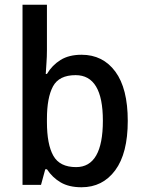

<svg xmlns="http://www.w3.org/2000/svg" viewBox="-20 -780 606 810"><path d="M178 -568Q178 -541 176 -514.5Q174 -488 173 -468H178Q200 -505 235.5 -527Q271 -549 324 -549Q414 -549 466.5 -478Q519 -407 519 -270Q519 -133 466 -61.5Q413 10 324 10Q271 10 236 -10.5Q201 -31 178 -66H171L153 0H75V-760H178ZM299 -463Q229 -463 203.5 -415.5Q178 -368 178 -278V-265Q178 -171 205 -123Q232 -75 301 -75Q414 -75 414 -271Q414 -463 299 -463Z"/></svg>

Font: Noto Sans Ethiopic SemiCondensed Medium
Style: Regular
Weight: 500
Width: 4
Designer: Monotype Design Team
Foundry: Monotype Imaging Inc.
Version: Version 2.102; ttfautohint (v1.8.4.7-5d5b)